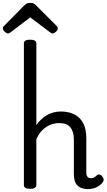

<svg xmlns="http://www.w3.org/2000/svg" viewBox="-65 -1289 736 1326"><path d="M544 17Q518 17 499 10Q480 3 468 -10Q456 -23 450.5 -42.5Q445 -62 445 -86V-326Q445 -379 421.5 -409Q398 -439 343 -439Q322 -439 300 -433Q278 -427 257 -414Q236 -401 218 -380Q200 -359 186 -328V-11Q186 2 175 8.5Q164 15 143 15Q121 15 110.5 8.5Q100 2 100 -11V-989Q100 -1002 110.5 -1008.5Q121 -1015 143 -1015Q164 -1015 175 -1008.5Q186 -1002 186 -989V-425Q201 -447 219 -464Q237 -481 258.5 -493.5Q280 -506 304.5 -512.5Q329 -519 355 -519Q407 -519 446.5 -500Q486 -481 508.5 -440.5Q531 -400 531 -334V-96Q531 -83 535 -74.5Q539 -66 546.5 -62Q554 -58 563 -58Q574 -58 581 -61Q588 -64 594 -69.5Q600 -75 606 -80Q615 -86 624.5 -83Q634 -80 641 -70Q650 -60 651 -50.5Q652 -41 645 -31Q634 -16 618 -5Q602 6 583 11.5Q564 17 544 17ZM-10 -1058Q-20 -1058 -32.5 -1070Q-45 -1082 -45 -1092Q-45 -1095 -45 -1099Q-45 -1103 -39 -1108L100 -1249Q107 -1256 116 -1262.5Q125 -1269 144 -1269Q163 -1269 171.5 -1262.5Q180 -1256 187 -1249L328 -1108Q333 -1103 333.5 -1099Q334 -1095 334 -1092Q334 -1082 321.5 -1070Q309 -1058 299 -1058Q292 -1058 287 -1061.5Q282 -1065 274 -1071L144 -1169L15 -1071Q8 -1065 2 -1061.5Q-4 -1058 -10 -1058Z"/></svg>

Font: Playwrite ES Deco
Style: Regular
Weight: 400
Designer: Veronika Burian, José Scaglione
Foundry: TypeTogether
Version: Version 1.002